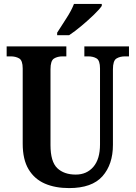

<svg xmlns="http://www.w3.org/2000/svg" viewBox="-20 -951 693 981"><path d="M333 10Q262 10 209 -13Q156 -36 126 -86Q96 -136 96 -217V-601Q96 -642 78 -652.5Q60 -663 34 -663H14V-714H319V-663H300Q274 -663 256 -652Q238 -641 238 -597V-210Q238 -125 272.5 -92Q307 -59 367 -59Q423 -59 457 -98.5Q491 -138 491 -213V-601Q491 -642 473.5 -652.5Q456 -663 430 -663H411V-714H639V-663H619Q593 -663 575 -652Q557 -641 557 -597V-211Q557 -111 503.5 -50.5Q450 10 333 10ZM272 -784Q292 -816 318.5 -856.5Q345 -897 358 -931H500V-921Q489 -904 460 -876Q431 -848 396.5 -819Q362 -790 333 -771H272Z"/></svg>

Font: Noto Serif Lao Condensed
Style: Bold
Weight: 700
Width: 3
Designer: Monotype Design Team
Foundry: Monotype Imaging Inc.
Version: Version 2.003; ttfautohint (v1.8.4.7-5d5b)